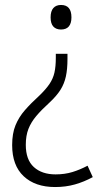

<svg xmlns="http://www.w3.org/2000/svg" viewBox="-20 -560 415 774"><path d="M252 -322Q252 -281 245.5 -251.5Q239 -222 223.5 -197.5Q208 -173 179 -146Q147 -117 126 -92Q105 -67 94.5 -40Q84 -13 84 24Q84 84 116.5 113.5Q149 143 204 143Q241 143 272 133.5Q303 124 333 108L354 154Q319 173 282 183.5Q245 194 202 194Q122 194 75.5 150.5Q29 107 29 25Q29 -22 42.5 -55Q56 -88 80.5 -116Q105 -144 138 -174Q165 -200 179.5 -221.5Q194 -243 199.5 -267.5Q205 -292 205 -327V-343H252ZM268 -490Q268 -466 257.5 -453.5Q247 -441 226 -441Q206 -441 195 -453Q184 -465 184 -490Q184 -515 195 -527.5Q206 -540 226 -540Q247 -540 257.5 -527.5Q268 -515 268 -490Z"/></svg>

Font: Noto Sans Hebrew SemiCondensed Light
Style: Regular
Weight: 300
Width: 4
Designer: Monotype Design Team
Foundry: Monotype Imaging Inc.
Version: Version 2.003